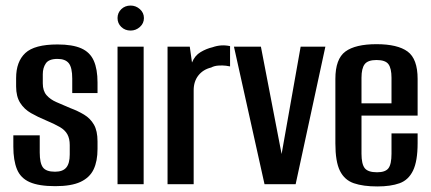

<svg xmlns="http://www.w3.org/2000/svg" viewBox="-20 -663 1551 691"><path d="M179 7Q120 7 87 -7.5Q54 -22 41 -54Q28 -86 28 -135V-176H123V-114Q123 -76 134.5 -60.5Q146 -45 178 -45Q206 -45 218.5 -60Q231 -75 231 -107V-141Q231 -164 222.5 -179.5Q214 -195 195 -206Q176 -217 145 -230Q116 -242 91.5 -256Q67 -270 52.5 -293Q38 -316 38 -352V-382Q38 -441 71 -472Q104 -503 187 -503Q241 -503 272.5 -489Q304 -475 317.5 -444.5Q331 -414 331 -366V-328H240V-380Q240 -420 227.5 -435.5Q215 -451 187 -451Q156 -451 145 -435Q134 -419 134 -396V-363Q134 -336 147.5 -320.5Q161 -305 183 -295.5Q205 -286 233 -274Q260 -264 282.5 -250.5Q305 -237 318 -214.5Q331 -192 331 -154V-127Q331 -83 317 -53.5Q303 -24 270 -8.5Q237 7 179 7Z M403 0V-495H497V0ZM450 -553Q430 -553 416.5 -566Q403 -579 403 -598Q403 -617 416.5 -630Q430 -643 450 -643Q469 -643 483.5 -630Q498 -617 498 -598Q498 -579 483.5 -566Q469 -553 450 -553Z M583 0V-495H663L671 -438Q681 -463 702 -475.5Q723 -488 745 -493Q776 -504 808 -497V-424Q805 -425 793 -426.5Q781 -428 766 -427Q751 -426 740 -420Q711 -413 694 -391.5Q677 -370 677 -338V0Z M932 0 822 -495H919L994 -106H993L1062 -495H1151L1044 0Z M1338 8Q1287 8 1253.5 -3.5Q1220 -15 1203.5 -48Q1187 -81 1187 -147V-379Q1187 -451 1223 -477.5Q1259 -504 1335 -504Q1411 -504 1447 -477.5Q1483 -451 1483 -379V-247H1281V-110Q1281 -73 1292.5 -58Q1304 -43 1337 -43Q1367 -43 1378 -57.5Q1389 -72 1389 -110V-183H1483V-148Q1483 -83 1466.5 -49Q1450 -15 1418 -3.5Q1386 8 1338 8ZM1281 -291H1389V-383Q1389 -417 1378 -432Q1367 -447 1335 -447Q1304 -447 1292.5 -432Q1281 -417 1281 -383Z"/></svg>

Font: Alumni Sans SemiBold
Style: Regular
Weight: 600
Designer: Robert E. Leuschke
Foundry: Robert E. Leuschke
Version: Version 1.018